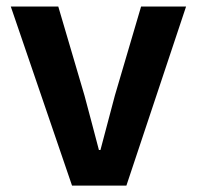

<svg xmlns="http://www.w3.org/2000/svg" viewBox="-20 -580 615 600"><path d="M205.1 0 13.7 -559.6H162.1L244.1 -281.2Q252 -251 267.6 -192.9Q283.2 -134.8 289.1 -111.3H293.9Q299.8 -133.8 338.9 -281.2L420.9 -559.6H561.5L375 0Z"/></svg>

Font: Nasu
Style: Bold
Weight: 700
Designer: Ryoko NISHIZUKA (kana &amp; ideographs); Paul D. Hunt (Latin, Greek &amp; Cyrillic); Wenlong ZHANG (bopomofo); Sandoll C
Version: Version 2014.1215